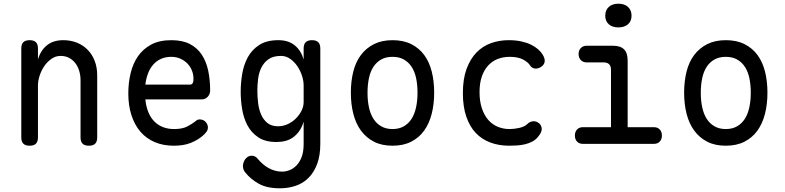

<svg xmlns="http://www.w3.org/2000/svg" viewBox="-20 -777 4240 1037"><path d="M185 -316V-35Q185 -12 174 -1Q163 10 140 10Q117 10 106 -1Q95 -12 95 -35V-515Q95 -538 106 -549Q117 -560 140 -560Q163 -560 174 -549Q185 -538 185 -515V-456Q199 -504 233 -532Q267 -560 322 -560Q362 -560 395.5 -546.5Q429 -533 453.5 -508Q478 -483 491.5 -448Q505 -413 505 -370V-35Q505 -12 494 -1Q483 10 460 10Q437 10 426 -1Q415 -12 415 -35V-344Q415 -370 408 -393.5Q401 -417 387.5 -435Q374 -453 354 -464Q334 -475 307 -475Q280 -475 257.5 -459Q235 -443 219 -419.5Q203 -396 194 -368Q185 -340 185 -316Z M1059 -132Q1078 -132 1090.5 -118.5Q1103 -105 1103 -88Q1103 -79 1098.5 -70.5Q1094 -62 1082 -50Q1066 -35 1048 -24Q1030 -13 1009.5 -5Q989 3 966.5 6.5Q944 10 919 10Q861 10 815.5 -9.5Q770 -29 738.5 -65.5Q707 -102 690 -154.5Q673 -207 673 -272Q673 -329 685.5 -381.5Q698 -434 725.5 -473.5Q753 -513 797 -536.5Q841 -560 905 -560Q965 -560 1005 -539.5Q1045 -519 1069.5 -482Q1094 -445 1104.5 -395.5Q1115 -346 1115 -287Q1115 -269 1102 -254.5Q1089 -240 1068 -240H765Q769 -200 782 -169.5Q795 -139 815 -119.5Q835 -100 861.5 -90Q888 -80 920 -80Q965 -80 991.5 -94Q1018 -108 1033 -120Q1041 -127 1046 -129.5Q1051 -132 1059 -132ZM765 -320H1009Q1014 -320 1019.5 -326Q1025 -332 1025 -353Q1025 -374 1017 -395Q1009 -416 993.5 -432.5Q978 -449 955.5 -459.5Q933 -470 905 -470Q874 -470 849.5 -459Q825 -448 807.5 -428Q790 -408 779.5 -380.5Q769 -353 765 -320Z M1620 -120Q1611 -90 1596.5 -69.5Q1582 -49 1563.5 -35.5Q1545 -22 1522 -16Q1499 -10 1473 -10Q1413 -10 1375.5 -35Q1338 -60 1317 -99Q1296 -138 1288 -186.5Q1280 -235 1280 -281Q1280 -328 1288 -377Q1296 -426 1318 -467Q1340 -508 1380 -534Q1420 -560 1483 -560Q1538 -560 1572 -532Q1606 -504 1620 -456V-515Q1620 -538 1631 -549Q1642 -560 1665 -560Q1688 -560 1699 -549Q1710 -538 1710 -515V0Q1710 63 1693 108.5Q1676 154 1646.5 183.5Q1617 213 1577 226.5Q1537 240 1492 240Q1422 240 1378 215.5Q1334 191 1306 156Q1298 147 1295 138Q1292 129 1292 120Q1292 112 1295 102Q1298 92 1304 83.5Q1310 75 1319 69.5Q1328 64 1339 64Q1350 64 1358 68.5Q1366 73 1373 82Q1384 95 1398 107.5Q1412 120 1428.5 129.5Q1445 139 1464 144.5Q1483 150 1504 150Q1522 150 1542.5 142.5Q1563 135 1580.5 117.5Q1598 100 1609 71.5Q1620 43 1620 0ZM1482 -95Q1509 -95 1534 -106.5Q1559 -118 1578 -137Q1597 -156 1608.5 -179Q1620 -202 1620 -226V-316Q1620 -340 1611 -368Q1602 -396 1586 -419.5Q1570 -443 1547.5 -459Q1525 -475 1498 -475Q1455 -475 1430 -457Q1405 -439 1391.5 -411.5Q1378 -384 1374 -351Q1370 -318 1370 -287Q1370 -255 1374 -221Q1378 -187 1390 -159Q1402 -131 1424 -113Q1446 -95 1482 -95Z M2100 10Q2042 10 2000 -11.5Q1958 -33 1930 -71Q1902 -109 1888.5 -161.5Q1875 -214 1875 -276Q1875 -338 1888 -390Q1901 -442 1929 -479.5Q1957 -517 1999.5 -538.5Q2042 -560 2100 -560Q2159 -560 2201.5 -538.5Q2244 -517 2271.5 -479.5Q2299 -442 2312 -390Q2325 -338 2325 -276Q2325 -214 2311.5 -161.5Q2298 -109 2270.5 -71Q2243 -33 2200.5 -11.5Q2158 10 2100 10ZM2100 -80Q2135 -80 2160.5 -94.5Q2186 -109 2202.5 -134.5Q2219 -160 2227 -196.5Q2235 -233 2235 -276Q2235 -319 2227.5 -354.5Q2220 -390 2203.5 -415.5Q2187 -441 2161.5 -455.5Q2136 -470 2100 -470Q2064 -470 2038.5 -455.5Q2013 -441 1996.5 -415.5Q1980 -390 1972.5 -354Q1965 -318 1965 -275Q1965 -232 1973 -196Q1981 -160 1997.5 -134.5Q2014 -109 2039.5 -94.5Q2065 -80 2100 -80Z M2480 -274Q2480 -351 2500 -405Q2520 -459 2553.5 -493.5Q2587 -528 2632 -544Q2677 -560 2727 -560Q2765 -560 2795 -553.5Q2825 -547 2847.5 -536Q2870 -525 2886 -511Q2902 -497 2911 -482Q2925 -459 2921.5 -442Q2918 -425 2901 -415Q2883 -404 2867 -407Q2851 -410 2842 -425Q2831 -442 2804 -456Q2777 -470 2733 -470Q2697 -470 2667 -458Q2637 -446 2615.5 -422Q2594 -398 2582 -362.5Q2570 -327 2570 -279Q2570 -230 2582.5 -192.5Q2595 -155 2616.5 -130Q2638 -105 2668 -92.5Q2698 -80 2732 -80Q2758 -80 2786 -86.5Q2814 -93 2829 -108Q2841 -120 2858.5 -122Q2876 -124 2893 -110Q2899 -104 2902.5 -96.5Q2906 -89 2906 -80Q2906 -71 2901 -60.5Q2896 -50 2886 -38Q2873 -22 2855 -12.5Q2837 -3 2816.5 2Q2796 7 2774 8.5Q2752 10 2730 10Q2675 10 2629 -7Q2583 -24 2550 -58.5Q2517 -93 2498.5 -147Q2480 -201 2480 -274Z M3512 -90Q3532 -90 3543.5 -77.5Q3555 -65 3555 -45Q3555 -25 3543.5 -12.5Q3532 0 3512 0H3128Q3108 0 3096.5 -12.5Q3085 -25 3085 -45Q3085 -65 3096.5 -77.5Q3108 -90 3128 -90H3280V-400Q3280 -420 3270 -430Q3260 -440 3240 -440H3149Q3129 -440 3117 -452.5Q3105 -465 3105 -485Q3105 -505 3117 -517.5Q3129 -530 3149 -530H3290Q3331 -530 3350.5 -510.5Q3370 -491 3370 -450V-90ZM3320 -629Q3287 -629 3268 -646Q3249 -663 3249 -692Q3249 -722 3268 -739.5Q3287 -757 3320 -757Q3353 -757 3372 -739.5Q3391 -722 3391 -692Q3391 -663 3372 -646Q3353 -629 3320 -629Z M3900 10Q3842 10 3800 -11.5Q3758 -33 3730 -71Q3702 -109 3688.5 -161.5Q3675 -214 3675 -276Q3675 -338 3688 -390Q3701 -442 3729 -479.5Q3757 -517 3799.5 -538.5Q3842 -560 3900 -560Q3959 -560 4001.5 -538.5Q4044 -517 4071.5 -479.5Q4099 -442 4112 -390Q4125 -338 4125 -276Q4125 -214 4111.5 -161.5Q4098 -109 4070.5 -71Q4043 -33 4000.5 -11.5Q3958 10 3900 10ZM3900 -80Q3935 -80 3960.5 -94.5Q3986 -109 4002.5 -134.5Q4019 -160 4027 -196.5Q4035 -233 4035 -276Q4035 -319 4027.5 -354.5Q4020 -390 4003.5 -415.5Q3987 -441 3961.5 -455.5Q3936 -470 3900 -470Q3864 -470 3838.5 -455.5Q3813 -441 3796.5 -415.5Q3780 -390 3772.5 -354Q3765 -318 3765 -275Q3765 -232 3773 -196Q3781 -160 3797.5 -134.5Q3814 -109 3839.5 -94.5Q3865 -80 3900 -80Z"/></svg>

Font: Maple Mono NL
Style: Regular
Weight: 400
Monospace: yes
Designer: subframe7536
Version: Version 7.000